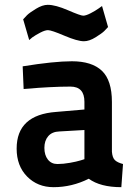

<svg xmlns="http://www.w3.org/2000/svg" viewBox="-20 -765 570 796"><path d="M444 -342V-136Q446 -111 456.5 -101Q467 -91 490 -85L483 11Q396 11 348 -24Q278 11 202 11Q136 11 92.5 -33Q49 -77 49 -149Q49 -289 213 -301L330 -311V-343Q330 -406 272 -406Q232 -406 183.5 -403.5Q135 -401 106 -398L78 -396L74 -490Q204 -511 278 -511Q361 -511 402.5 -471.5Q444 -432 444 -342ZM330 -226 226 -220Q196 -219 180 -200.5Q164 -182 164 -152Q164 -122 178.5 -103.5Q193 -85 218 -85Q242 -85 270 -90Q298 -95 314 -100L330 -105ZM403 -740 428 -653Q422 -646 412.5 -636.5Q403 -627 376.5 -610.5Q350 -594 328 -594Q301 -594 247 -617Q193 -640 179 -640Q167 -640 147.5 -630Q128 -620 114 -610L101 -599L76 -685Q82 -692 92 -702Q102 -712 129 -728.5Q156 -745 178 -745Q210 -745 262 -722.5Q314 -700 325 -700Q336 -700 355.5 -710Q375 -720 389 -730Z"/></svg>

Font: TypoPRO Titillium Maps
Style: 800 wt
Weight: 800
Designer: Campivisivi
Foundry: Accademia di Belle Arti di Urbino and students of MA course of Visual design
Version: Version 001.001